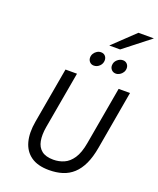

<svg xmlns="http://www.w3.org/2000/svg" viewBox="-198 -1238 1120 1365"><g transform="rotate(20 362.0 -555.5)"><path d="M342 12Q256.5 12 205.5 -24Q154.5 -60 137 -125.2Q119.5 -190.5 135 -279L209 -700H296L220 -269Q209.5 -208 217.8 -162.8Q226 -117.5 257.2 -92.8Q288.5 -68 346 -68Q388.5 -68 426.2 -84.5Q464 -101 492.2 -143Q520.5 -185 534 -262L611 -700H697L620 -259Q607 -184 582.8 -132.2Q558.5 -80.5 523.5 -48.5Q488.5 -16.5 443 -2.2Q397.5 12 342 12ZM554 -795Q534.5 -795 521.8 -808.2Q509 -821.5 509 -840Q509 -866.5 528.5 -884.2Q548 -902 571 -902Q590.5 -902 602.8 -889Q615 -876 615 -857Q615 -840 606.2 -826Q597.5 -812 583.5 -803.5Q569.5 -795 554 -795ZM388 -795Q368.5 -795 356.2 -808.2Q344 -821.5 344 -840Q344 -857 352.8 -871Q361.5 -885 375.5 -893.5Q389.5 -902 405 -902Q425.5 -902 437.2 -889Q449 -876 449 -857Q449 -831.5 430.5 -813.2Q412 -795 388 -795ZM443 -967 607 -1123H724L525 -967Z"/></g></svg>

Font: Overpass
Style: Italic
Weight: 400
Italic angle: -10°
Designer: Delve Withrington, Dave Bailey, Thomas Jockin
Foundry: Delve Fonts LLC
Version: Version 4.000